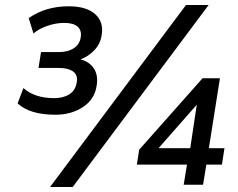

<svg xmlns="http://www.w3.org/2000/svg" viewBox="-20 -734 944 763"><path d="M200 -278Q99 -278 50 -323L73 -384Q118 -344 195 -344Q232 -344 256 -359.5Q280 -375 285 -407Q290 -436 270.5 -450Q251 -464 214 -464H133L143 -527H213Q250 -527 273.5 -542.5Q297 -558 301 -587Q305 -613 288.5 -628Q272 -643 235 -643Q203 -643 169 -631.5Q135 -620 113 -601L94 -662Q161 -709 253 -709Q323 -709 358 -678Q393 -647 384 -594Q379 -560 355.5 -535Q332 -510 300 -498Q335 -489 353 -462Q371 -435 364 -393Q356 -339 309.5 -308.5Q263 -278 200 -278ZM269 9H179L719 -714H809ZM710 0 723 -80H524L533 -139L785 -423H854L810 -145H872L862 -80H800L787 0ZM736 -145 762 -318 610 -145Z"/></svg>

Font: Mulish SemiBold
Style: Italic
Weight: 600
Italic angle: -9°
Designer: Vernon Adams
Foundry: Vernon Adams
Version: Version 3.603; ttfautohint (v1.8.3)